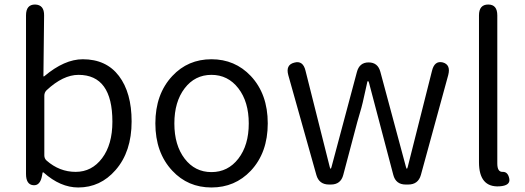

<svg xmlns="http://www.w3.org/2000/svg" viewBox="-20 -816 2322 849"><path d="M326 13Q247 13 173 -53Q169 -56 168 -51L166 -40Q158 6 127 3Q95 0 95 -47V-748Q95 -796 135 -796Q176 -795 175 -747L172 -481Q172 -476 176 -479Q265 -554 346 -554Q450 -554 506 -480Q562 -406 562 -279Q562 -145 491 -64Q424 13 326 13ZM477 -278Q477 -485 327 -485Q259 -485 186 -417Q176 -407 176 -393V-129Q176 -115 186 -106Q243 -56 314.5 -56Q386 -56 431.5 -116.5Q477 -177 477 -278Z M742 -61Q667 -141 667 -270.5Q667 -400 742 -480Q811 -554 915 -554Q1019 -554 1089 -480Q1164 -400 1164 -270.5Q1164 -141 1089 -61Q1019 13 915 13Q811 13 742 -61ZM796.5 -114.5Q842 -55 915 -55Q988 -55 1034 -114.5Q1080 -174 1080 -270Q1080 -366 1034 -425.5Q988 -485 915 -485Q842 -485 796.5 -425.5Q751 -366 751 -270Q751 -174 796.5 -114.5Z M1435 0Q1391 0 1379 -42L1255 -483Q1242 -529 1281 -539Q1320 -550 1331 -503L1438 -78Q1440 -70 1442 -70Q1444 -70 1446 -78L1558 -497Q1569 -540 1610 -540Q1651 -540 1662 -498L1775 -78Q1777 -70 1779 -70Q1781 -70 1783 -78L1890 -502Q1901 -549 1938 -540Q1974 -530 1962 -484L1841 -42Q1829 0 1785 0H1774Q1730 0 1719 -43L1612 -449Q1610 -457 1607.5 -457Q1605 -457 1604.5 -455Q1604 -453 1599 -430Q1582 -350 1573 -322Q1566 -300 1560 -277L1498 -43Q1487 0 1443 0Z M2098 -99V-748Q2098 -796 2139 -796Q2179 -796 2179 -748V-93Q2179 -55 2202.5 -56Q2226 -57 2232 -26Q2238 5 2188 8Q2098 13 2098 -99Z"/></svg>

Font: Resource Han Rounded KR Normal
Style: Regular
Weight: 350
Designer: Cyano Hao (round all glyphs); Ryoko NISHIZUKA 西塚涼子 (kana, bopomofo & ideographs); Paul D. Hunt (Latin, Greek & Cyrillic)
Foundry: Cyano Hao
Version: 0.990